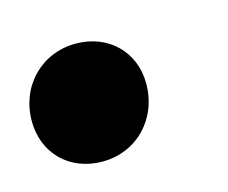

<svg xmlns="http://www.w3.org/2000/svg" viewBox="-56 -245 365 308"><g transform="rotate(-15 126.5 -91.0)"><path d="M82 6C139 6 182 -38 182 -97C182 -150 143 -188 89 -188C32 -188 -11 -144 -11 -86C-11 -32 28 6 82 6Z"/></g></svg>

Font: Nyght Serif Bold Italic
Style: Regular
Weight: 700
Italic angle: -16°
Designer: Maksym Kobuzan
Version: Version 0.410;Glyphs 3.1.2 (3151)